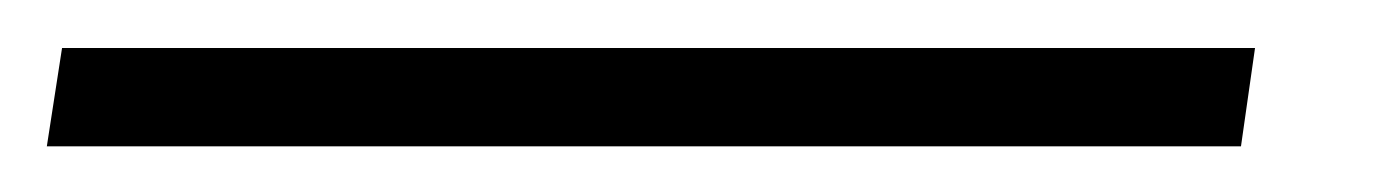

<svg xmlns="http://www.w3.org/2000/svg" viewBox="-75 24 595 82"><path d="M461 44.5 455 86.5H-55L-48.5 44.5Z"/></svg>

Font: Merriweather 96pt Medium
Style: Italic
Weight: 500
Italic angle: -7.8°
Version: Version 2.101